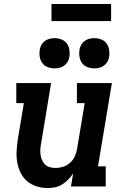

<svg xmlns="http://www.w3.org/2000/svg" viewBox="-20 -938 640 966"><path d="M219 8Q190 8 163.5 -0.5Q137 -9 116.5 -26.5Q96 -44 84 -68Q72 -92 67 -119.5Q62 -147 63.5 -175.5Q65 -204 69 -233L100 -419H62V-520H237L187 -217Q184 -202 183 -187.5Q182 -173 184 -159Q186 -145 191.5 -132.5Q197 -120 206.5 -110.5Q216 -101 229.5 -97Q243 -93 258 -93Q278 -93 297.5 -99Q317 -105 332.5 -119Q348 -133 356.5 -152Q365 -171 368 -190L406 -419H367V-520H543L473 -101H512V0H337L348 -65Q337 -49 323 -34.5Q309 -20 292 -9.5Q275 1 256 4.5Q237 8 219 8ZM455 -594Q436 -594 419.5 -600.5Q403 -607 393 -620.5Q383 -634 380 -652Q377 -670 380 -688Q382 -701 388.5 -712.5Q395 -724 406 -732Q417 -740 429.5 -743Q442 -746 455 -746Q473 -746 489.5 -739.5Q506 -733 516 -719.5Q526 -706 529 -688Q532 -670 529 -652Q527 -639 520.5 -627.5Q514 -616 503 -608Q492 -600 479.5 -597Q467 -594 455 -594ZM255 -594Q236 -594 219.5 -600.5Q203 -607 193 -620.5Q183 -634 180 -652Q177 -670 180 -688Q182 -701 188.5 -712.5Q195 -724 206 -732Q217 -740 229.5 -743Q242 -746 255 -746Q273 -746 289.5 -739.5Q306 -733 316 -719.5Q326 -706 329 -688Q332 -670 329 -652Q327 -639 320.5 -627.5Q314 -616 303 -608Q292 -600 279.5 -597Q267 -594 255 -594ZM239 -832V-918H539V-832Z"/></svg>

Font: Iosevka Etoile Oblique
Style: Bold
Weight: 700
Italic angle: -9°
Designer: Belleve Invis
Foundry: Belleve Invis
Version: Version 15.5.2; ttfautohint (v1.8.4)